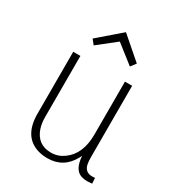

<svg xmlns="http://www.w3.org/2000/svg" viewBox="-169 -794 827 904"><g transform="rotate(30 244.0 -342.5)"><path d="M443.4 6.8Q450.2 6.8 468.8 4.9L466.8 -25.4Q460 -24.4 451.2 -24.4Q412.1 -24.4 404.3 -63.5Q401.4 -78.1 401.4 -100.6V-488.3H362.3V-201.2Q362.3 -93.8 295.9 -46.9Q264.6 -24.4 227.5 -24.4Q153.3 -24.4 128.9 -95.7Q120.1 -122.1 120.1 -155.3V-488.3H81.1V-152.3Q81.1 -30.3 171.9 -1Q196.3 6.8 225.6 6.8Q313.5 6.8 356.4 -73.2Q359.4 -79.1 362.3 -85Q367.2 -11.7 410.2 2Q424.8 6.8 443.4 6.8ZM250 -692.4 128.9 -587.9 149.4 -562.5 247.1 -639.6 346.7 -561.5 368.2 -589.8Z"/></g></svg>

Font: Yaldevi Colombo ExtraLight
Style: Regular
Weight: 275
Designer: Sol Matas, Denzil Rajitha, Kosala Senevirathne and Pathum Egodawatta
Foundry: Mooniak
Version: Version 1.020 ; ttfautohint (v1.6)